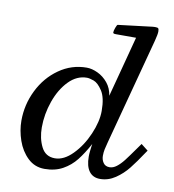

<svg xmlns="http://www.w3.org/2000/svg" viewBox="-76 -718 724 797"><g transform="rotate(10 286.0 -319.5)"><path d="M393.1 -86.4Q393.1 -101.1 395.8 -114Q398.4 -127 403.3 -144.5L522.9 -594.2Q530.3 -622.6 530.3 -633.8Q530.3 -644.5 527.3 -647.5Q524.4 -650.4 513.7 -650.4Q507.8 -650.4 504.4 -649.9L359.4 -632.3Q356.4 -631.8 351.6 -618.7Q346.7 -605.5 346.7 -598.6Q346.7 -595.7 349.1 -594.2Q351.6 -592.8 359.4 -592.8H443.8L440.9 -582Q430.7 -543.5 408.4 -458.7Q386.2 -374 376 -336.4Q371.6 -367.7 353.3 -389.9Q335 -412.1 310.5 -423.6Q286.1 -435.1 264.2 -435.1Q200.2 -435.1 147.5 -397.9Q94.7 -360.8 64.7 -300Q34.7 -239.3 34.7 -171.4Q34.7 -130.4 49.1 -88.6Q63.5 -46.9 92.8 -18.8Q122.1 9.3 163.6 9.3Q207.5 9.3 240.2 -8.8Q272.9 -26.9 295.9 -56.2Q318.8 -85.4 341.3 -127Q340.3 -118.2 339.4 -113.8Q338.9 -110.4 337.4 -97.4Q335.9 -84.5 335.9 -73.2Q335.9 -32.7 351.8 -11.2Q367.7 10.3 397.9 10.3Q432.1 10.3 462.2 -10Q492.2 -30.3 514.6 -58.6Q537.1 -86.9 565.9 -130.4Q566.9 -131.3 572.3 -139.6L543 -162.6Q532.2 -147 526.9 -140.1Q501.5 -104 487.1 -85.4Q472.7 -66.9 458 -55.7Q443.4 -44.4 428.2 -44.4Q410.6 -44.4 401.9 -57.1Q393.1 -69.8 393.1 -86.4ZM198.2 -41.5Q158.7 -41.5 140.9 -76.9Q123 -112.3 123 -158.7Q123 -214.8 142.3 -269.5Q161.6 -324.2 195.6 -359.1Q229.5 -394 272 -394Q282.7 -394 301 -387.5Q319.3 -380.9 337.6 -353Q356 -325.2 356 -268.6Q356 -224.1 332.8 -170.2Q309.6 -116.2 272.9 -78.9Q236.3 -41.5 198.2 -41.5Z"/></g></svg>

Font: Radley
Style: Italic
Weight: 400
Italic angle: -12°
Designer: Vernon Adams
Foundry: Vernon Adams
Version: Version 1.003; ttfautohint (v1.6)